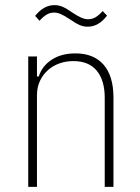

<svg xmlns="http://www.w3.org/2000/svg" viewBox="-20 -728 544 748"><path d="M90 0V-508H124V-430H131Q144 -471 181.5 -495.5Q219 -520 274 -520Q345 -520 383.5 -476Q422 -432 422 -348V0H388V-347Q388 -415 357 -452.5Q326 -490 266 -490Q237 -490 211.5 -481Q186 -472 166.5 -454.5Q147 -437 135.5 -412.5Q124 -388 124 -357V0ZM322 -624Q305 -624 290 -630.5Q275 -637 252 -653Q231 -667 217 -673Q203 -679 191 -679Q175 -679 161.5 -671Q148 -663 134 -647L117 -666Q150 -708 192 -708Q209 -708 224 -701.5Q239 -695 262 -679Q283 -665 297 -659Q311 -653 323 -653Q339 -653 352.5 -661Q366 -669 380 -685L397 -667Q364 -624 322 -624Z"/></svg>

Font: IBM Plex Sans Condensed ExtraLight
Style: Regular
Weight: 200
Width: 3
Designer: Mike Abbink, Paul van der Laan, Pieter van Rosmalen
Foundry: Bold Monday
Version: Version 1.3